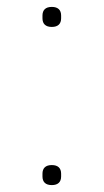

<svg xmlns="http://www.w3.org/2000/svg" viewBox="-20 -531 300 556"><path d="M130 -453C148 -453 157 -462 157 -478V-486C157 -502 148 -511 130 -511C112 -511 103 -502 103 -486V-478C103 -462 112 -453 130 -453ZM130 5C148 5 157 -4 157 -20V-28C157 -44 148 -53 130 -53C112 -53 103 -44 103 -28V-20C103 -4 112 5 130 5Z"/></svg>

Font: IBM Plex Thai Thin
Style: Regular
Weight: 100
Designer: Mike Abbink, Paul van der Laan, Pieter van Rosmalen, Ben Mitchell, Mark Frömberg
Foundry: Bold Monday
Version: Version 1.0